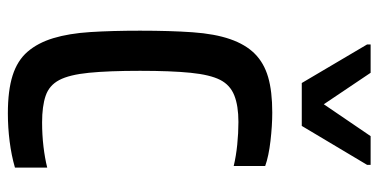

<svg xmlns="http://www.w3.org/2000/svg" viewBox="-257 -620 962 488"><g transform="rotate(90 224.0 -376.0)"><path d="M268 85Q210 85 172 73Q134 61 111.5 35Q89 9 77 -30.5Q65 -70 61.5 -124.5Q58 -179 58 -251Q58 -328 62 -384.5Q66 -441 79.5 -480Q93 -519 116.5 -542.5Q140 -566 176 -576.5Q212 -587 266 -587Q299 -587 338 -582.5Q377 -578 402 -569V-489Q377 -495 347.5 -498Q318 -501 290 -501Q249 -501 222.5 -490.5Q196 -480 183 -454.5Q170 -429 165 -379.5Q160 -330 160 -251Q160 -171 165 -121Q170 -71 183.5 -45.5Q197 -20 223.5 -11Q250 -2 291 -2Q323 -2 352.5 -5.5Q382 -9 406 -15V67Q375 76 339.5 80.5Q304 85 268 85ZM191 -662 93 -828V-837H165L245 -718L326 -837H399V-828L300 -662Z"/></g></svg>

Font: Farlight84_Sys_V01
Style: Regular
Weight: 400
Designer: Ryoko NISHIZUKA  (kana, bopomofo & ideographs); Paul D. Hunt (Latin, Greek & Cyrillic); Sandoll Communications , Soo-you
Foundry: Adobe
Version: Version 2.004;October 29, 2024;FontCreator 14.0.0.2814 64-bi